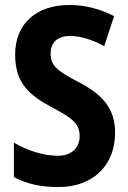

<svg xmlns="http://www.w3.org/2000/svg" viewBox="-20 -744 516 774"><path d="M444 -208C444 -307 393 -363 297 -413C207 -460 184 -480 184 -530C184 -570 210 -599 262 -599C304 -599 350 -585 400 -558L440 -679C387 -706 326 -724 260 -724C125 -724 41 -647 41 -524C41 -409 98 -360 190 -311C278 -265 301 -242 301 -195C301 -150 271 -116 212 -116C158 -116 92 -136 36 -169V-30C92 -1 146 10 216 10C359 10 444 -82 444 -208Z"/></svg>

Font: Noto Sans Hebrew Condensed
Style: Bold
Weight: 700
Width: 3
Designer: Monotype Design Team
Foundry: Monotype Imaging Inc.
Version: Version 2.004